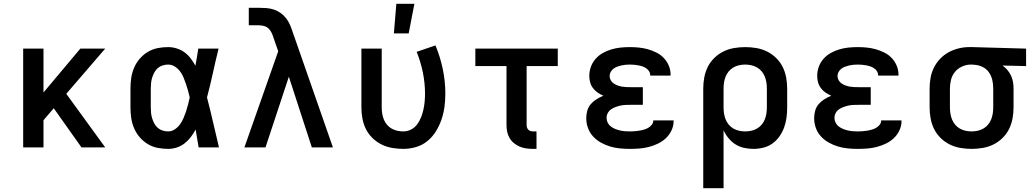

<svg xmlns="http://www.w3.org/2000/svg" viewBox="-20 -776 5440 1011"><path d="M102 0V-520H209V-289L403 -520H534L329 -282L534 0H409L263 -206L209 -143V0Z M865 8Q837 8 809.5 2.5Q782 -3 758 -17.5Q734 -32 715.5 -53.5Q697 -75 686 -101Q675 -127 671 -154.5Q667 -182 667 -210V-310Q667 -338 671 -365.5Q675 -393 686 -419Q697 -445 715.5 -466.5Q734 -488 758 -502.5Q782 -517 809.5 -522.5Q837 -528 865 -528Q888 -528 910.5 -521Q933 -514 951.5 -500.5Q970 -487 984 -468.5Q998 -450 1009 -430Q1013 -453 1017 -475.5Q1021 -498 1024 -520H1131Q1115 -456 1101 -391.5Q1087 -327 1070 -263Q1087 -198 1102 -132Q1117 -66 1133 0H1026Q1022 -23 1018 -46.5Q1014 -70 1010 -94Q999 -73 985 -54.5Q971 -36 952.5 -21.5Q934 -7 911.5 0.5Q889 8 865 8ZM865 -84Q884 -84 900.5 -95Q917 -106 928 -121.5Q939 -137 946.5 -154.5Q954 -172 960 -190Q966 -208 970.5 -226.5Q975 -245 979 -263Q975 -281 970 -299Q965 -317 959 -334.5Q953 -352 946 -369Q939 -386 927.5 -401Q916 -416 900 -426Q884 -436 865 -436Q851 -436 836.5 -431.5Q822 -427 811 -417.5Q800 -408 793 -395Q786 -382 781.5 -368Q777 -354 775.5 -339.5Q774 -325 774 -310V-210Q774 -195 775.5 -180.5Q777 -166 781.5 -152Q786 -138 793 -125Q800 -112 811 -102.5Q822 -93 836.5 -88.5Q851 -84 865 -84Z M1267 0 1445 -506 1421 -575Q1417 -588 1411 -601.5Q1405 -615 1395 -625Q1385 -635 1370.5 -639Q1356 -643 1342 -643H1290V-735H1342Q1362 -735 1382.5 -733.5Q1403 -732 1422.5 -725.5Q1442 -719 1458.5 -707Q1475 -695 1487.5 -678.5Q1500 -662 1508 -643Q1516 -624 1522 -605L1733 0H1622L1501 -372L1378 0Z M2104 8Q2075 8 2045.5 3Q2016 -2 1989.5 -15Q1963 -28 1941.5 -49Q1920 -70 1907 -96Q1894 -122 1888.5 -151.5Q1883 -181 1883 -210V-520H1990V-210Q1990 -194 1992.5 -178Q1995 -162 2001 -147Q2007 -132 2017.5 -119.5Q2028 -107 2042 -99Q2056 -91 2072 -87.5Q2088 -84 2104 -84Q2125 -84 2144.5 -94Q2164 -104 2176.5 -121Q2189 -138 2197 -158Q2205 -178 2209.5 -198.5Q2214 -219 2216 -240Q2218 -261 2218 -283Q2218 -339 2206.5 -395Q2195 -451 2174 -503L2273 -537Q2298 -477 2311.5 -412.5Q2325 -348 2325 -283Q2325 -248 2320.5 -214Q2316 -180 2305 -147.5Q2294 -115 2276 -85.5Q2258 -56 2231.5 -34Q2205 -12 2171.5 -2Q2138 8 2104 8ZM2054 -600 2067 -756H2162L2132 -600Z M2805 8H2787Q2769 8 2751 5.5Q2733 3 2716.5 -4Q2700 -11 2686 -22.5Q2672 -34 2663 -49.5Q2654 -65 2650.5 -82.5Q2647 -100 2647 -118V-428H2483V-520H2917V-428H2753V-118Q2753 -111 2755 -104.5Q2757 -98 2762 -93Q2767 -88 2773.5 -86Q2780 -84 2787 -84H2805Z M3297 8Q3271 8 3244.5 5.5Q3218 3 3193 -4.5Q3168 -12 3144.5 -25Q3121 -38 3103 -57.5Q3085 -77 3076 -102Q3067 -127 3067 -154Q3067 -174 3072.5 -193.5Q3078 -213 3091 -228Q3104 -243 3121 -253.5Q3138 -264 3157 -272Q3141 -279 3127 -288.5Q3113 -298 3102.5 -312Q3092 -326 3087.5 -342.5Q3083 -359 3083 -377Q3083 -401 3091.5 -424.5Q3100 -448 3116.5 -466.5Q3133 -485 3154.5 -497Q3176 -509 3199.5 -516Q3223 -523 3247.5 -525.5Q3272 -528 3297 -528Q3321 -528 3345 -525.5Q3369 -523 3392 -516.5Q3415 -510 3437 -499Q3459 -488 3475.5 -470.5Q3492 -453 3501.5 -430.5Q3511 -408 3511 -384V-378H3404V-380Q3404 -391 3398 -400.5Q3392 -410 3382.5 -416.5Q3373 -423 3362.5 -426.5Q3352 -430 3341 -432Q3330 -434 3319 -435Q3308 -436 3297 -436Q3286 -436 3274.5 -435Q3263 -434 3252 -431.5Q3241 -429 3230 -425Q3219 -421 3210 -414Q3201 -407 3195.5 -397Q3190 -387 3190 -375Q3190 -364 3196 -353.5Q3202 -343 3211.5 -336.5Q3221 -330 3232 -326Q3243 -322 3254 -320Q3265 -318 3276.5 -317.5Q3288 -317 3300 -317H3365V-224H3300Q3287 -224 3273.5 -223.5Q3260 -223 3247 -220Q3234 -217 3221.5 -212.5Q3209 -208 3198 -200.5Q3187 -193 3180.5 -181Q3174 -169 3174 -155Q3174 -142 3180 -130Q3186 -118 3196.5 -110Q3207 -102 3219.5 -97Q3232 -92 3245 -89Q3258 -86 3271 -85Q3284 -84 3297 -84Q3309 -84 3321.5 -85Q3334 -86 3346.5 -88Q3359 -90 3371 -93.5Q3383 -97 3393.5 -103Q3404 -109 3412 -119Q3420 -129 3420 -142H3527V-138Q3527 -113 3516 -89.5Q3505 -66 3486.5 -48.5Q3468 -31 3445 -20Q3422 -9 3397.5 -2.5Q3373 4 3347.5 6Q3322 8 3297 8Z M3683 215V-310Q3683 -339 3688.5 -368.5Q3694 -398 3707 -424Q3720 -450 3741.5 -471Q3763 -492 3789.5 -505Q3816 -518 3845.5 -523Q3875 -528 3904 -528Q3933 -528 3962.5 -523Q3992 -518 4018.5 -505Q4045 -492 4066.5 -471Q4088 -450 4101 -424Q4114 -398 4119.5 -368.5Q4125 -339 4125 -310V-210Q4125 -183 4121.5 -156.5Q4118 -130 4109 -105Q4100 -80 4084.5 -58Q4069 -36 4047.5 -20.5Q4026 -5 3999.5 1.5Q3973 8 3947 8Q3922 8 3897.5 2.5Q3873 -3 3852.5 -16Q3832 -29 3816 -48.5Q3800 -68 3790 -90V215ZM3904 -84Q3920 -84 3936 -87.5Q3952 -91 3966 -99Q3980 -107 3990.5 -119.5Q4001 -132 4007 -147Q4013 -162 4015.5 -178Q4018 -194 4018 -210V-310Q4018 -326 4015.5 -342Q4013 -358 4007 -373Q4001 -388 3990.5 -400.5Q3980 -413 3966 -421Q3952 -429 3936 -432.5Q3920 -436 3904 -436Q3888 -436 3872 -432.5Q3856 -429 3842 -421Q3828 -413 3817.5 -400.5Q3807 -388 3801 -373Q3795 -358 3792.5 -342Q3790 -326 3790 -310V-210Q3790 -194 3792.5 -178Q3795 -162 3801 -147Q3807 -132 3817.5 -119.5Q3828 -107 3842 -99Q3856 -91 3872 -87.5Q3888 -84 3904 -84Z M4497 8Q4471 8 4444.5 5.5Q4418 3 4393 -4.5Q4368 -12 4344.5 -25Q4321 -38 4303 -57.5Q4285 -77 4276 -102Q4267 -127 4267 -154Q4267 -174 4272.5 -193.5Q4278 -213 4291 -228Q4304 -243 4321 -253.5Q4338 -264 4357 -272Q4341 -279 4327 -288.5Q4313 -298 4302.5 -312Q4292 -326 4287.5 -342.5Q4283 -359 4283 -377Q4283 -401 4291.5 -424.5Q4300 -448 4316.5 -466.5Q4333 -485 4354.5 -497Q4376 -509 4399.5 -516Q4423 -523 4447.5 -525.5Q4472 -528 4497 -528Q4521 -528 4545 -525.5Q4569 -523 4592 -516.5Q4615 -510 4637 -499Q4659 -488 4675.5 -470.5Q4692 -453 4701.5 -430.5Q4711 -408 4711 -384V-378H4604V-380Q4604 -391 4598 -400.5Q4592 -410 4582.5 -416.5Q4573 -423 4562.5 -426.5Q4552 -430 4541 -432Q4530 -434 4519 -435Q4508 -436 4497 -436Q4486 -436 4474.5 -435Q4463 -434 4452 -431.5Q4441 -429 4430 -425Q4419 -421 4410 -414Q4401 -407 4395.5 -397Q4390 -387 4390 -375Q4390 -364 4396 -353.5Q4402 -343 4411.5 -336.5Q4421 -330 4432 -326Q4443 -322 4454 -320Q4465 -318 4476.5 -317.5Q4488 -317 4500 -317H4565V-224H4500Q4487 -224 4473.5 -223.5Q4460 -223 4447 -220Q4434 -217 4421.5 -212.5Q4409 -208 4398 -200.5Q4387 -193 4380.5 -181Q4374 -169 4374 -155Q4374 -142 4380 -130Q4386 -118 4396.5 -110Q4407 -102 4419.5 -97Q4432 -92 4445 -89Q4458 -86 4471 -85Q4484 -84 4497 -84Q4509 -84 4521.5 -85Q4534 -86 4546.5 -88Q4559 -90 4571 -93.5Q4583 -97 4593.5 -103Q4604 -109 4612 -119Q4620 -129 4620 -142H4727V-138Q4727 -113 4716 -89.5Q4705 -66 4686.5 -48.5Q4668 -31 4645 -20Q4622 -9 4597.5 -2.5Q4573 4 4547.5 6Q4522 8 4497 8Z M5096 8Q5067 8 5037.5 3Q5008 -2 4981.5 -15Q4955 -28 4933.5 -49Q4912 -70 4899 -96Q4886 -122 4880.5 -151.5Q4875 -181 4875 -210V-310Q4875 -338 4880 -366Q4885 -394 4897.5 -419.5Q4910 -445 4930 -466Q4950 -487 4974.5 -500.5Q4999 -514 5027 -521Q5055 -528 5083 -528H5100L5383 -520V-428L5259 -431Q5273 -421 5284.5 -407.5Q5296 -394 5303.5 -378Q5311 -362 5314 -345Q5317 -328 5317 -310V-210Q5317 -181 5311.5 -151.5Q5306 -122 5293 -96Q5280 -70 5258.5 -49Q5237 -28 5210.5 -15Q5184 -2 5154.5 3Q5125 8 5096 8ZM5096 -84Q5112 -84 5128 -87.5Q5144 -91 5158 -99Q5172 -107 5182.5 -119.5Q5193 -132 5199 -147Q5205 -162 5207.5 -178Q5210 -194 5210 -210V-310Q5210 -333 5205 -355Q5200 -377 5187 -395.5Q5174 -414 5153 -424Q5132 -434 5109 -435L5100 -436H5092Q5069 -436 5046.5 -426Q5024 -416 5009 -398Q4994 -380 4988 -357Q4982 -334 4982 -310V-210Q4982 -194 4984.5 -178Q4987 -162 4993 -147Q4999 -132 5009.5 -119.5Q5020 -107 5034 -99Q5048 -91 5064 -87.5Q5080 -84 5096 -84Z"/></svg>

Font: Iosevka Aile Semibold
Style: Regular
Weight: 600
Designer: Belleve Invis
Foundry: Belleve Invis
Version: Version 31.1.0; ttfautohint (v1.8.4)